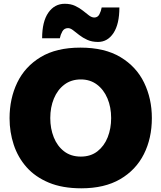

<svg xmlns="http://www.w3.org/2000/svg" viewBox="-20 -980 852 1014"><path d="M409.5 14.5Q309.5 14.5 237.8 -15.5Q166 -45.5 120.2 -97.2Q74.5 -149 52.5 -215.8Q30.5 -282.5 30.5 -355.5Q30.5 -459.5 71.2 -544Q112 -628.5 194.8 -678.5Q277.5 -728.5 404.5 -728.5Q533 -728.5 616.5 -678.2Q700 -628 741 -543.5Q782 -459 782 -356.5Q782 -249.5 739.8 -165.8Q697.5 -82 614.8 -33.8Q532 14.5 409.5 14.5ZM407 -153Q459 -153 494.8 -181Q530.5 -209 548.8 -255.2Q567 -301.5 567 -356.5Q567 -414 547.5 -460.2Q528 -506.5 492 -533.5Q456 -560.5 407 -560.5Q356 -560.5 319.8 -533Q283.5 -505.5 264.5 -459.2Q245.5 -413 245.5 -356.5Q245.5 -301 264 -254.8Q282.5 -208.5 318.5 -180.8Q354.5 -153 407 -153ZM497.5 -758.5Q465.5 -758.5 441.2 -769.5Q417 -780.5 398.5 -795Q380 -809.5 365.8 -820.5Q351.5 -831.5 339.5 -831.5Q319 -831.5 309.2 -814Q299.5 -796.5 296 -778H202.5Q202.5 -866 235.2 -913Q268 -960 322 -960Q353.5 -960 376.8 -949Q400 -938 417.8 -923.8Q435.5 -909.5 450 -898.5Q464.5 -887.5 478 -887.5Q496.5 -887.5 505.2 -905Q514 -922.5 517 -940.5H610.5Q610.5 -853 579.5 -805.8Q548.5 -758.5 497.5 -758.5Z"/></svg>

Font: Commissioner ExtraBold
Style: Regular
Weight: 800
Designer: Kostas Bartsokas
Foundry: Kostas Bartsokas
Version: Version 1.000; ttfautohint (v1.8.3)